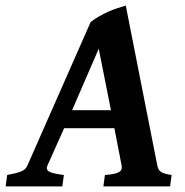

<svg xmlns="http://www.w3.org/2000/svg" viewBox="-47 -663 658 683"><path d="M181.2 -207 121.6 -73.7Q115.2 -58.6 129.4 -51.8Q143.6 -44.9 180.2 -40.5L174.8 0H-26.9L-21.5 -40.5Q10.3 -46.4 27.1 -52.7Q43.9 -59.1 50.3 -73.7L275.4 -584.5Q289.6 -595.7 305.4 -604.7Q321.3 -613.8 337.6 -621.1Q354 -628.4 370.1 -633.8Q386.2 -639.2 400.4 -643.1L512.7 -73.7Q514.2 -66.9 516.8 -61.5Q519.5 -56.2 524.9 -52.2Q530.3 -48.3 539.6 -45.4Q548.8 -42.5 563.5 -40.5L558.1 0H320.8L326.2 -40.5Q361.8 -43 375.2 -50.3Q388.7 -57.6 385.7 -73.7L359.9 -207ZM347.7 -271 304.2 -489.7 209.5 -271Z"/></svg>

Font: Gentium Book Basic
Style: Bold Italic
Weight: 700
Italic angle: -8°
Designer: J. Victor Gaultney and Annie Olsen
Foundry: SIL International
Version: Version 1.102; 2013; Maintenance release